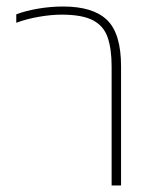

<svg xmlns="http://www.w3.org/2000/svg" viewBox="-20 -570 472 590"><path d="M323 0V-366Q323 -419 311 -454.5Q299 -490 266 -507.5Q233 -525 169 -525Q138 -525 100 -518.5Q62 -512 30 -500V-526Q59 -537 97.5 -543.5Q136 -550 174 -550Q266 -550 309 -508.5Q352 -467 352 -366V0Z"/></svg>

Font: Kanit Thin
Style: Regular
Weight: 250
Designer: Katatrad Team
Foundry: CadsonDemak
Version: Version 2.000; ttfautohint (v1.8.3)